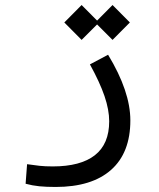

<svg xmlns="http://www.w3.org/2000/svg" viewBox="-20 -512 626 758"><path d="M199.7 226.1Q162.6 226.1 135.3 223.4Q107.9 220.7 81.1 213.4L86.9 136.2Q114.3 140.1 136 142.6Q157.7 145 188.5 145Q297.9 145 354.5 100.8Q411.1 56.6 411.1 -33.2Q411.1 -78.1 392.6 -132.6Q374 -187 335 -257.8L406.7 -295.9Q494.6 -150.9 494.6 -36.6Q494.6 91.3 418.5 158.7Q342.3 226.1 199.7 226.1ZM424.3 -354.5 363.3 -415.5 302.2 -354.5 233.9 -423.3 302.2 -492.2 363.3 -430.7 424.3 -492.2 492.7 -423.3Z"/></svg>

Font: CaskaydiaMono NF SemiLight
Style: Regular
Weight: 350
Designer: Aaron Bell
Foundry: Saja Typeworks
Version: Version 2111.001; ttfautohint (v1.8.4);Nerd Fonts 3.1.1